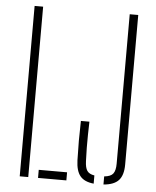

<svg xmlns="http://www.w3.org/2000/svg" viewBox="-56 -847 729 898"><g transform="rotate(5 309.0 -398.0)"><path d="M70 0V-800H110V0ZM156 0V-38H289V0ZM417.5 4Q373.5 -0.5 353.8 -24.5Q334 -48.5 332.5 -98Q331 -150.5 331 -190.5Q331 -230.5 332.5 -283H372.5Q371.5 -250.5 371 -220.5Q370.5 -190.5 370.8 -160.5Q371 -130.5 372.5 -98Q373.5 -67.5 383 -53Q392.5 -38.5 417.5 -34.5ZM463.5 4V-34Q494.5 -37 505.5 -51.8Q516.5 -66.5 516.5 -98V-800H556.5V-98Q556.5 -48 534.8 -24Q513 0 463.5 4Z"/></g></svg>

Font: Big Shoulders Stencil Text SC Thin
Style: Regular
Weight: 100
Designer: Patric King
Foundry: XO Type Co
Version: Version 2.001